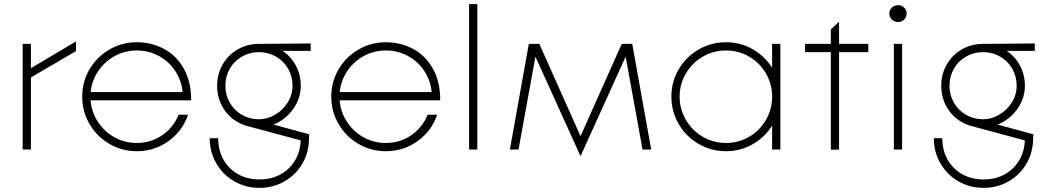

<svg xmlns="http://www.w3.org/2000/svg" viewBox="-20 -726 5113 932"><path d="M90 -513H130V-395L349 -525V-478L130 -350V0H90Z M379 -257Q379 -329 414.5 -389.5Q450 -450 511 -485.5Q572 -521 644 -521Q713 -521 773.5 -490Q834 -459 871 -395Q908 -331 908 -239H391V-279H898L867 -247Q870 -310 841 -364Q812 -418 759.5 -449.5Q707 -481 644 -481Q583 -481 531.5 -451Q480 -421 449.5 -369.5Q419 -318 419 -257Q419 -196 449.5 -144Q480 -92 531.5 -62Q583 -32 644 -32Q712 -32 766.5 -69Q821 -106 847 -169H893Q866 -90 798 -41Q730 8 644 8Q572 8 511 -27.5Q450 -63 414.5 -124Q379 -185 379 -257Z M1034 -310Q1034 -366 1060.5 -412.5Q1087 -459 1133.5 -486Q1180 -513 1237 -513Q1294 -513 1340.5 -486Q1387 -459 1413.5 -412.5Q1440 -366 1440 -310Q1440 -255 1410.5 -208Q1381 -161 1334 -134Q1287 -107 1237 -107Q1180 -107 1133.5 -133.5Q1087 -160 1060.5 -206.5Q1034 -253 1034 -310ZM998 -55H1039Q1039 3 1064.5 48.5Q1090 94 1135.5 119.5Q1181 145 1239 145Q1298 145 1343.5 119.5Q1389 94 1414.5 48.5Q1440 3 1440 -55H1480Q1480 12 1448.5 67Q1417 122 1361.5 154Q1306 186 1239 186Q1172 186 1117 154Q1062 122 1030 67Q998 12 998 -55ZM1185 -113 1206 -149 1481 -74Q1480 -60 1480 -53.5Q1480 -47 1479 -34ZM1400 -310Q1400 -355 1378.5 -392.5Q1357 -430 1319.5 -451.5Q1282 -473 1237 -473Q1192 -473 1154.5 -451.5Q1117 -430 1095.5 -392.5Q1074 -355 1074 -310Q1074 -265 1095.5 -227.5Q1117 -190 1154.5 -168.5Q1192 -147 1237 -147Q1277 -147 1315 -169Q1353 -191 1376.5 -228.5Q1400 -266 1400 -310ZM1237 -513 1488 -515V-479H1237Z M1588 -257Q1588 -329 1623.5 -389.5Q1659 -450 1720 -485.5Q1781 -521 1853 -521Q1922 -521 1982.5 -490Q2043 -459 2080 -395Q2117 -331 2117 -239H1600V-279H2107L2076 -247Q2079 -310 2050 -364Q2021 -418 1968.5 -449.5Q1916 -481 1853 -481Q1792 -481 1740.5 -451Q1689 -421 1658.5 -369.5Q1628 -318 1628 -257Q1628 -196 1658.5 -144Q1689 -92 1740.5 -62Q1792 -32 1853 -32Q1921 -32 1975.5 -69Q2030 -106 2056 -169H2102Q2075 -90 2007 -41Q1939 8 1853 8Q1781 8 1720 -27.5Q1659 -63 1623.5 -124Q1588 -185 1588 -257Z M2257 -706H2297V0H2257Z M2579 -451 2497 0H2455L2547 -513H2598L2798 -65L2998 -513H3049L3141 0H3099L3017 -451L2799 30H2797Z M3239 -257Q3239 -329 3274.5 -389.5Q3310 -450 3371 -485.5Q3432 -521 3504 -521Q3576 -521 3636.5 -485.5Q3697 -450 3732.5 -389.5Q3768 -329 3768 -257Q3768 -185 3732.5 -124Q3697 -63 3636.5 -27.5Q3576 8 3504 8Q3432 8 3371 -27.5Q3310 -63 3274.5 -124Q3239 -185 3239 -257ZM3728 -257Q3728 -318 3698 -369.5Q3668 -421 3616.5 -451Q3565 -481 3504 -481Q3443 -481 3391.5 -451Q3340 -421 3309.5 -369.5Q3279 -318 3279 -257Q3279 -196 3309.5 -144Q3340 -92 3391.5 -62Q3443 -32 3504 -32Q3565 -32 3616.5 -62Q3668 -92 3698 -144Q3728 -196 3728 -257ZM3728 -513H3768V0H3728Z M4013 -473H3888V-513H4013V-583L4052 -620L4053 -619V-513H4195V-473H4053V0L4013 1Z M4359 -513V0H4319V-513ZM4297 -661Q4297 -678 4309.5 -689.5Q4322 -701 4340 -701Q4357 -701 4369 -689Q4381 -677 4381 -661Q4381 -643 4369 -631Q4357 -619 4340 -619Q4322 -619 4309.5 -631Q4297 -643 4297 -661Z M4549 -310Q4549 -366 4575.5 -412.5Q4602 -459 4648.5 -486Q4695 -513 4752 -513Q4809 -513 4855.5 -486Q4902 -459 4928.5 -412.5Q4955 -366 4955 -310Q4955 -255 4925.5 -208Q4896 -161 4849 -134Q4802 -107 4752 -107Q4695 -107 4648.5 -133.5Q4602 -160 4575.5 -206.5Q4549 -253 4549 -310ZM4513 -55H4554Q4554 3 4579.5 48.5Q4605 94 4650.5 119.5Q4696 145 4754 145Q4813 145 4858.5 119.5Q4904 94 4929.5 48.5Q4955 3 4955 -55H4995Q4995 12 4963.5 67Q4932 122 4876.5 154Q4821 186 4754 186Q4687 186 4632 154Q4577 122 4545 67Q4513 12 4513 -55ZM4700 -113 4721 -149 4996 -74Q4995 -60 4995 -53.5Q4995 -47 4994 -34ZM4915 -310Q4915 -355 4893.5 -392.5Q4872 -430 4834.5 -451.5Q4797 -473 4752 -473Q4707 -473 4669.5 -451.5Q4632 -430 4610.5 -392.5Q4589 -355 4589 -310Q4589 -265 4610.5 -227.5Q4632 -190 4669.5 -168.5Q4707 -147 4752 -147Q4792 -147 4830 -169Q4868 -191 4891.5 -228.5Q4915 -266 4915 -310ZM4752 -513 5003 -515V-479H4752Z"/></svg>

Font: Lineal Thin
Style: Regular
Weight: 200
Designer: Created by Frank Adebiaye with contributions from Anton Moglia & Ariel Martín Pérez
Created by Frank ADEBIAYE with FontF
Foundry: Velvetyne Type Foundry
Version: Version 2.000;Glyphs 3.2 (3227)